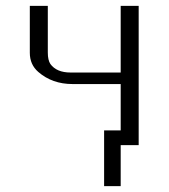

<svg xmlns="http://www.w3.org/2000/svg" viewBox="-20 -492 573 651"><path d="M81.1 -313V-472.2H142.1V-314Q142.1 -288.1 150.9 -274.9Q171.9 -246.1 219.2 -246.1H389.2V-472.2H450.2V0H389.2V139.2H333V-49.8H389.2V-207H226.1Q157.2 -207 109.9 -248Q81.1 -272.9 81.1 -313Z"/></svg>

Font: CMU Bright
Style: Roman
Weight: 500
Version: Version 0.7.0